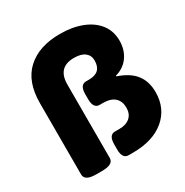

<svg xmlns="http://www.w3.org/2000/svg" viewBox="-164 -840 938 975"><g transform="rotate(-30 305.0 -353.0)"><path d="M125 2Q89 2 72.5 -7.5Q56 -17 56 -36V-454Q56 -580 126 -644Q196 -708 319 -708Q391 -708 446.5 -686.5Q502 -665 533.5 -624.5Q565 -584 565 -527Q565 -474 537.5 -435Q510 -396 460 -382V-378Q529 -355 561 -313.5Q593 -272 593 -210Q593 -114 525 -57Q457 0 339 0H314Q278 0 278 -55V-84Q278 -139 314 -139H340Q380 -139 402.5 -159Q425 -179 425 -215Q425 -253 402 -274Q379 -295 333 -295H314Q278 -295 278 -350V-378Q278 -433 314 -433H332Q405 -433 405 -503Q405 -533 383.5 -550Q362 -567 320 -567Q224 -567 224 -466V-36Q224 -17 207.5 -7.5Q191 2 155 2Z"/></g></svg>

Font: Asap Semi Expanded ExtraBold
Style: Regular
Weight: 800
Width: 6
Designer: Pablo Cosgaya
Foundry: Omnibus-Type
Version: Version 3.001; ttfautohint (v1.8.4.7-5d5b)